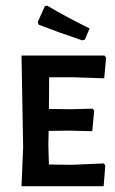

<svg xmlns="http://www.w3.org/2000/svg" viewBox="-20 -642 395 662"><path d="M113.1 -557 110.3 -566.4 134.6 -620.6 143 -622.4Q203.7 -586 288.8 -543.9L272.9 -505.6L263.6 -502.8Q177.6 -531.8 113.1 -557ZM343 -71 337.4 0H54.2L59.8 -134.6L54.2 -450.5H340.2L345.8 -443L339.3 -372L229.9 -375.7H149.5L148.6 -266.4L224.3 -265.4L299.1 -267.3L304.7 -260.7L298.1 -189.7L218.7 -191.6L147.7 -190.7L146.7 -143L148.6 -74.8L227.1 -73.8L338.3 -78.5Z"/></svg>

Font: Gurajada
Style: Regular
Weight: 400
Designer: Purushoth Kumar Guthula
Foundry: SiliconAndhra, USA.
Version: Version 1.0.3; ttfautohint (v1.2.42-39fb)